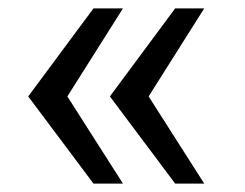

<svg xmlns="http://www.w3.org/2000/svg" viewBox="-20 -530 582 456"><path d="M202 -94 47 -301 202 -510H272L140 -301L272 -94ZM396 -94 241 -301 396 -510H465L333 -301L465 -94Z"/></svg>

Font: Saira Expanded Medium
Style: Regular
Weight: 500
Width: 7
Designer: Hector Gatti with collaboration of the Omnibus-Type team
Foundry: Omnibus-Type
Version: Version 1.100; ttfautohint (v1.8.3)